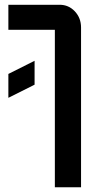

<svg xmlns="http://www.w3.org/2000/svg" viewBox="-20 -645 400 805"><path d="M319.8 140.1H210V-520H15.1V-625H230Q267.6 -625 293.5 -597.7Q319.8 -569.8 319.8 -529.8ZM15.1 -335 125 -390.1V-290L15.1 -234.9Z"/></svg>

Font: Horta
Style: Regular
Weight: 600
Width: 3
Version: Version 0.11